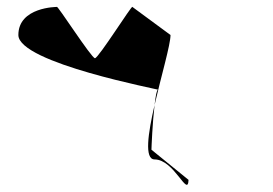

<svg xmlns="http://www.w3.org/2000/svg" viewBox="-20 -714 787 554"><path d="M33 -613C33 -532 446 -455 436 -455C432 -455 429 -436 426 -411C445 -494 472 -585 472 -613L362 -694C362 -702 264 -546 254 -546C244 -546 144 -702 144 -694C144 -694 33 -694 33 -613ZM417 -282C417 -287 420 -361 426 -411C407 -329 396 -254 426 -254C483 -254 522 -142 524 -195Z"/></svg>

Font: Ampere
Style: Regular
Weight: 400
Version: Version 1